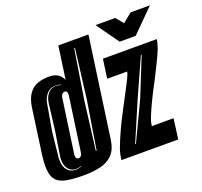

<svg xmlns="http://www.w3.org/2000/svg" viewBox="-117 -795 985 935"><g transform="rotate(-20 375.0 -327.0)"><path d="M165 7Q110 7 74 0Q38 -7 20.5 -29.5Q3 -52 3 -100Q3 -111 4 -124.5Q5 -138 7 -154L40 -391Q47 -436 65.5 -460.5Q84 -485 110.5 -494Q137 -503 167 -503Q199 -503 216 -490.5Q233 -478 240 -460L264 -630H420L347 -111Q340 -62 315 -36.5Q290 -11 251.5 -2Q213 7 165 7ZM260 -85H264L304 -333L336 -591H332L291 -333ZM168 -38 167 -40Q152 -35 141 -35Q116 -35 101 -53Q86 -71 86 -102Q86 -108 86.5 -113.5Q87 -119 88 -125L107 -245L124 -383Q127 -410 143.5 -429.5Q160 -449 185 -449Q195 -449 210 -444L211 -446Q204 -449 197 -450Q190 -451 183 -451Q156 -451 138.5 -431.5Q121 -412 116 -383L92 -245L79 -122Q78 -118 78 -113.5Q78 -109 78 -104Q78 -70 94 -51Q110 -32 137 -32Q152 -32 168 -38ZM169 -80Q177 -80 182.5 -86.5Q188 -93 190 -110L228 -378Q229 -381 229 -384Q229 -387 229 -389Q229 -396 227 -402Q224 -408 216 -408Q208 -408 202 -401.5Q196 -395 194 -378L156 -110Q155 -107 155 -104Q155 -101 155 -98Q155 -80 169 -80ZM362 0Q363 -12 366 -27Q369 -42 376 -61Q390 -98 409 -139.5Q428 -181 451 -224L492 -302Q507 -330 521 -358Q535 -386 535 -396H432L446 -495H725Q723 -476 712 -446Q699 -415 680.5 -377.5Q662 -340 641 -299Q630 -279 620 -259.5Q610 -240 601 -221Q583 -184 570.5 -153Q558 -122 558 -105H670L656 0ZM451 -50H455L549 -248L630 -449H626L537 -251ZM551 -545 468 -661H570L602 -622L650 -661H750L634 -545Z"/></g></svg>

Font: Alumni Sans Inline One
Style: Italic
Weight: 400
Italic angle: -8°
Designer: Robert E. Leuschke
Foundry: Robert E. Leuschke
Version: Version 1.100; ttfautohint (v1.8.3)